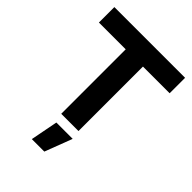

<svg xmlns="http://www.w3.org/2000/svg" viewBox="-265 -830 1196 1196"><g transform="rotate(45 333.5 -231.5)"><path d="M22 -704H645V-568H410V0H258V-568H22ZM275 60H419L350 241H240Z"/></g></svg>

Font: CBA Beacon Sans Extra Bold
Style: Regular
Weight: 800
Designer: Wei Huang
Foundry: Wei Huang
Version: Version 1.002